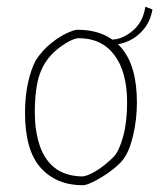

<svg xmlns="http://www.w3.org/2000/svg" viewBox="-20 -538 479 568"><path d="M225 10Q147 10 100.5 -41.5Q54 -93 54 -205Q54 -253 63 -293.5Q72 -334 86 -360Q106 -390 131 -410Q156 -430 178 -440Q200 -450 209 -450Q293 -450 339 -396.5Q385 -343 385 -235Q385 -185 374 -138Q363 -91 345 -67Q332 -50 307.5 -32Q283 -14 259.5 -2Q236 10 225 10ZM221 -16Q234 -16 253 -26Q272 -36 290 -50.5Q308 -65 318 -76Q333 -93 344.5 -135Q356 -177 356 -235Q356 -325 318.5 -375Q281 -425 213 -425Q202 -425 184 -415.5Q166 -406 148 -391Q113 -362 98 -320Q83 -278 83 -205Q83 -153 96.5 -110.5Q110 -68 140 -43Q170 -18 221 -16ZM313 -406 311 -421Q341 -421 372 -446.5Q403 -472 410 -518L431 -510Q425 -476 406 -452.5Q387 -429 362 -417.5Q337 -406 313 -406Z"/></svg>

Font: Grenze Gotisch Thin
Style: Regular
Weight: 100
Designer: Renata Polastri
Foundry: Omnibus-Type
Version: Version 1.001